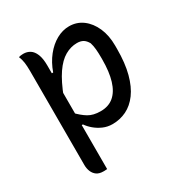

<svg xmlns="http://www.w3.org/2000/svg" viewBox="-173 -671 946 998"><g transform="rotate(-30 300.0 -171.5)"><path d="M77 -534Q82 -536 86.5 -536.5Q91 -537 96 -537.5Q101 -538 105 -538Q127 -538 144.5 -527Q162 -516 172.5 -490.5Q183 -465 183 -422Q183 -342 183 -264.5Q183 -187 183 -111Q183 -35 183 42Q183 119 183 199Q179 199 175 199.5Q171 200 167.5 200Q164 200 160 200Q136 200 121 189.5Q106 179 98.5 161Q91 143 91 121Q91 45 91 -25Q91 -95 91 -162.5Q91 -230 91 -298.5Q91 -367 91 -442Q91 -473 88 -494Q85 -515 77 -534ZM382 -543Q428 -543 463.5 -516.5Q499 -490 519.5 -443.5Q540 -397 540 -336V-317Q540 -231 523.5 -169Q507 -107 477.5 -67Q448 -27 409 -8Q370 11 325 11Q295 11 269 -0.5Q243 -12 223 -29Q203 -46 190 -65H172V-146Q203 -113 232 -95.5Q261 -78 305 -78Q353 -78 384 -104.5Q415 -131 430.5 -182Q446 -233 446 -308V-318Q446 -346 444 -368.5Q442 -391 436 -410Q425 -430 410.5 -438.5Q396 -447 374 -447Q337 -447 302 -427Q267 -407 235.5 -361Q204 -315 174 -236V-376H191Q209 -427 239 -464.5Q269 -502 306 -522.5Q343 -543 382 -543Z"/></g></svg>

Font: Recursive Monospace Casual
Style: Regular
Weight: 400
Version: Version 1.047